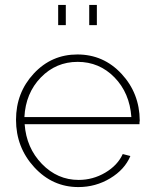

<svg xmlns="http://www.w3.org/2000/svg" viewBox="-20 -749 621 779"><path d="M247 -647H216V-729H247ZM373 -647H342V-729H373ZM298 10Q193 10 119 -70.5Q45 -151 45 -263Q45 -373 117 -450.5Q189 -528 294 -528Q400 -528 473 -449.5Q546 -371 547 -260Q547 -258 546 -252V-245H80Q87 -149 150 -84Q213 -19 299 -19Q357 -19 407 -48.5Q457 -78 478 -124L509 -116Q486 -61 427 -25.5Q368 10 298 10ZM79 -274H513Q506 -372 444.5 -435Q383 -498 295 -498Q207 -498 145.5 -434.5Q84 -371 79 -274Z"/></svg>

Font: Raleway
Style: ExtraLight
Weight: 200
Designer: Matt McInerney, Pablo Impallari, Rodrigo Fuenzalida
Foundry: Matt McInerney, Pablo Impallari, Rodrigo Fuenzalida
Version: Version 2.001